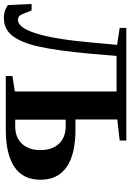

<svg xmlns="http://www.w3.org/2000/svg" viewBox="148 -842 705 1042"><g transform="rotate(90 501.0 -321.5)"><path d="M760 -289Q726 -325 664 -325H630V-51H664Q726 -51 760 -87Q795 -124 795 -188Q795 -252 760 -289ZM83 10V11Q37 11 8 -12L2 -140H37L59 -86Q68 -66 88 -66Q132 -66 163 -168Q194 -270 211 -464L224 -604L132 -618V-654H743V-618L629 -605V-378H684Q818 -378 887 -330Q956 -282 956 -188Q956 -94 887 -47Q817 0 685 0H393V-36L477 -49V-601H284L272 -459Q255 -275 233 -178Q211 -81 174 -35Q138 10 83 10Z"/></g></svg>

Font: Libra Serif Modern
Style: Bold
Weight: 700
Designer: Stefan Peev, Context Ltd
Foundry: Ascender Corporation
Version: Version 1.000